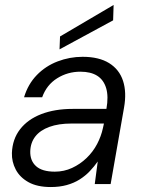

<svg xmlns="http://www.w3.org/2000/svg" viewBox="-20 -742 581 774"><path d="M185 12Q130 12 95 -7.5Q60 -27 43.5 -58.5Q27 -90 28 -125Q30 -181 61 -221Q92 -261 146.5 -282Q201 -303 273 -303H409Q418 -353 408 -386.5Q398 -420 372 -436.5Q346 -453 304 -453Q253 -453 210.5 -426.5Q168 -400 150 -350H77Q93 -403 128.5 -439.5Q164 -476 212.5 -494.5Q261 -513 313 -513Q379 -513 420 -487.5Q461 -462 476 -416Q491 -370 480 -308L426 0H362L374 -91Q360 -71 342 -52Q324 -33 301 -18.5Q278 -4 249 4Q220 12 185 12ZM201 -50Q238 -50 270.5 -65Q303 -80 329 -105Q355 -130 371.5 -161.5Q388 -193 395 -226L399 -244H268Q216 -244 179 -230.5Q142 -217 122.5 -192Q103 -167 102 -132Q101 -94 125.5 -72Q150 -50 201 -50ZM220 -543 222 -595 438 -722 436 -660Z"/></svg>

Font: DM Sans 18pt Light
Style: Italic
Weight: 300
Italic angle: -10°
Designer: Colophon Foundry, Jonny Pinhorn
Foundry: Colophon Foundry
Version: Version 4.004;gftools[0.9.30]